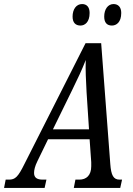

<svg xmlns="http://www.w3.org/2000/svg" viewBox="-63 -927 658 947"><path d="M489 -801C511 -801 535 -817 535 -863C535 -893 519 -907 497 -907C469 -907 451 -881 451 -845C451 -815 465 -801 489 -801ZM334 -801C355 -801 379 -817 379 -863C379 -893 364 -907 342 -907C313 -907 295 -881 295 -845C295 -815 310 -801 334 -801ZM-43 0H157L166 -41H148C119 -41 105 -51 105 -74C105 -88 109 -107 122 -133L174 -240H379L387 -127V-107C387 -62 363 -41 328 -41H309L301 0H530L539 -41H527C496 -41 485 -63 481 -118L436 -714H359L58 -119C26 -54 12 -41 -19 -41H-35ZM292 -481C323 -544 341 -583 360 -631C358 -583 361 -531 364 -472L376 -289H198Z"/></svg>

Font: Noto Serif ExtraCondensed
Style: Italic
Weight: 400
Width: 2
Italic angle: -12°
Designer: Monotype Design Team
Foundry: Monotype Imaging Inc.
Version: Version 2.014